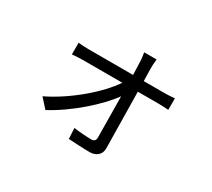

<svg xmlns="http://www.w3.org/2000/svg" viewBox="-129 -844 1258 1138"><g transform="rotate(30 500.0 -275.0)"><path d="M174 -85 230 -23C366 -95 510 -223 578 -318L581 -37C581 -19 572 -8 554 -8C524 -8 472 -11 432 -17L436 56C476 58 541 62 581 62C625 62 657 36 656 -7L650 -391H795C814 -391 843 -389 860 -388V-467C846 -465 813 -463 793 -463H649L647 -544C647 -567 648 -590 651 -612H566C570 -589 573 -564 573 -544L576 -463H275C251 -463 224 -464 201 -467V-387C225 -389 250 -391 277 -391H544C476 -289 324 -157 174 -85Z"/></g></svg>

Font: Noto Sans CJK HK
Style: Regular
Weight: 400
Designer: Ryoko NISHIZUKA 西塚涼子 (kana, bopomofo & ideographs); Paul D. Hunt (Latin, Greek & Cyrillic); Sandoll Communications 산돌커뮤니
Foundry: Adobe
Version: Version 2.004;hotconv 1.0.118;makeotfexe 2.5.65603